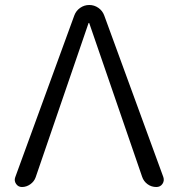

<svg xmlns="http://www.w3.org/2000/svg" viewBox="-20 -750 708 770"><path d="M68 0Q53 0 44.5 -12.5Q36 -25 41 -39L278 -688Q285 -707 301.5 -718.5Q318 -730 338 -730Q358 -730 374.5 -718.5Q391 -707 398 -688L635 -40Q640 -25 631.5 -12.5Q623 0 607 0Q587 0 571.5 -11.5Q556 -23 550 -41L338 -657Q338 -658 337 -658Q335 -658 335 -657L123 -39Q117 -22 101.5 -11Q86 0 68 0Z"/></svg>

Font: Rounded Mplus 1c
Style: Regular
Weight: 400
Version: Version 1.059.20150529